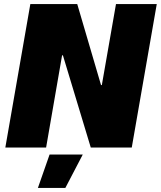

<svg xmlns="http://www.w3.org/2000/svg" viewBox="-20 -720 785 937"><path d="M6 0H205L283 -450H287L423 0H623L745 -700H546L477 -305H473L357 -700H128ZM165 197H299L384 34H222Z"/></svg>

Font: Fixel Text 20240404 Black
Style: Italic
Weight: 900
Width: 4
Italic angle: -10°
Designer: AlfaBravo + MacPaw
Foundry: Kyrylo Tkachov, Marchela Mozhyna, Serhii Makarenko, Maria Weinstein, Zakhar Kryvoshyya
Version: Version 1.211;Glyphs 3.2 (3225)